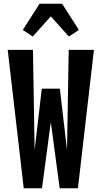

<svg xmlns="http://www.w3.org/2000/svg" viewBox="-20 -1000 540 1020"><path d="M106 0 21 -735H155L164 -203L202 -529H298L336 -203L345 -735H479L394 0H297L250 -351L203 0ZM154 -806 101 -841 190 -980H310L399 -841L346 -806L250 -913Z"/></svg>

Font: Iosevka SS18 Heavy
Style: Regular
Weight: 900
Monospace: yes
Designer: Belleve Invis
Foundry: Belleve Invis
Version: Version 25.1.1; ttfautohint (v1.8.4)